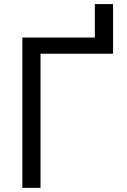

<svg xmlns="http://www.w3.org/2000/svg" viewBox="-20 -909 615 929"><path d="M88.1 0V-727.3H438.9V-889.2H527V-649.1H176.1V0Z"/></svg>

Font: Inter Zeller
Style: Regular
Weight: 400
Designer: Rasmus Andersson; Joe Bland
Foundry: zeller
Version: Version 3.015;git-dec3a8cb1